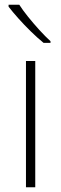

<svg xmlns="http://www.w3.org/2000/svg" viewBox="-20 -786 257 806"><path d="M128 0H89V-530H128ZM61 -766Q75 -744 97.5 -716Q120 -688 145 -660.5Q170 -633 192 -613V-606H163Q137 -627 109 -654.5Q81 -682 56.5 -709.5Q32 -737 16 -758V-766Z"/></svg>

Font: Noto Sans Gujarati ExtraLight
Style: Regular
Weight: 200
Designer: Jelle Bosma - Monotype Design Team, Universal Thirst
Foundry: Monotype Imaging Inc.
Version: Version 2.106; ttfautohint (v1.8.4.7-5d5b)